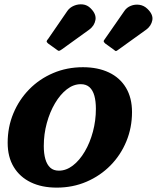

<svg xmlns="http://www.w3.org/2000/svg" viewBox="-20 -842 716 877"><path d="M500.5 -614.5Q506 -609.5 508.5 -608.8Q511 -608 517 -612.5L648.5 -707Q671 -724 675.8 -749.8Q680.5 -775.5 653.5 -801.5Q637.5 -817 617 -820Q596.5 -823 577.8 -815.5Q559 -808 548.5 -792.5L458.5 -663Q453 -656.5 453.5 -653Q454 -649.5 461 -643ZM238.5 -615.5Q246 -609 250 -609.8Q254 -610.5 262.5 -616.5L388 -707Q411.5 -724.5 416 -751Q420.5 -777.5 394.5 -803.5Q379 -819.5 358.2 -821.8Q337.5 -824 318.2 -816Q299 -808 288 -792.5L200 -664.5Q194 -658 193.2 -653.8Q192.5 -649.5 199.5 -643.5ZM15 -190Q15 -125 42.8 -79.2Q70.5 -33.5 120.8 -9.2Q171 15 239 15Q312.5 15 375.2 -12Q438 -39 484.8 -86.5Q531.5 -134 557.2 -196.5Q583 -259 583 -330Q583 -395 555.5 -441Q528 -487 477.5 -511Q427 -535 359 -535Q285.5 -535 222.8 -508.2Q160 -481.5 113.5 -434Q67 -386.5 41 -324Q15 -261.5 15 -190ZM180 -175Q180 -229.5 193.8 -279.8Q207.5 -330 231.2 -370.2Q255 -410.5 285.2 -434Q315.5 -457.5 349 -457.5Q373.5 -457.5 388.8 -443.8Q404 -430 411 -404.8Q418 -379.5 418 -345Q418 -291.5 404.5 -240.8Q391 -190 367.2 -149.8Q343.5 -109.5 313 -86Q282.5 -62.5 249 -62.5Q224.5 -62.5 209.5 -76.2Q194.5 -90 187.2 -115.2Q180 -140.5 180 -175Z"/></svg>

Font: Besley
Style: Bold Italic
Weight: 700
Italic angle: -13°
Designer: Owen Earl
Foundry: indestructible type*
Version: Version 2.001